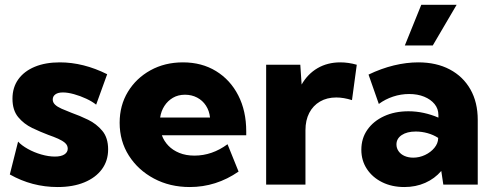

<svg xmlns="http://www.w3.org/2000/svg" viewBox="-20 -752 2010 782"><path d="M20 -41.5 53.7 -175.3Q67.9 -159.7 93.3 -145.5Q118.7 -131.3 148.2 -122.8Q177.7 -114.3 203.6 -114.3Q228.5 -114.3 242.2 -123Q255.9 -131.8 255.9 -146.5Q255.9 -160.2 245.1 -169.7Q234.4 -179.2 216.8 -187Q199.2 -194.8 176.8 -202.6Q145.5 -214.4 111.3 -230.7Q77.1 -247.1 54 -275.1Q30.8 -303.2 30.8 -350.1Q30.8 -395.5 54.4 -428.7Q78.1 -461.9 121.6 -480Q165 -498 223.6 -498Q319.8 -498 416.5 -449.7L371.6 -325.7Q356 -338.4 331.5 -349.9Q307.1 -361.3 281.5 -368.4Q255.9 -375.5 236.3 -375.5Q216.3 -375.5 205.6 -367.7Q194.8 -359.9 194.8 -346.7Q194.8 -335 204.1 -325.9Q213.4 -316.9 231 -309.1Q248.5 -301.3 271.5 -292.5Q304.7 -280.8 338.9 -264.2Q373 -247.6 396.7 -219.2Q420.4 -190.9 420.4 -143.6Q420.4 -97.2 395 -62.7Q369.6 -28.3 323.5 -9.3Q277.3 9.8 214.8 9.8Q110.4 9.8 20 -41.5Z M951.7 -53.2Q860.4 9.8 752.9 9.8Q671.9 9.8 607.2 -24.7Q542.5 -59.1 504.9 -118.2Q467.3 -177.2 467.3 -252Q467.3 -322.8 501 -378.2Q534.7 -433.6 593 -465.8Q651.4 -498 725.1 -498Q801.8 -498 859.9 -462.4Q918 -426.8 950.4 -363.5Q982.9 -300.3 982.9 -216.8V-201.2H639.2Q647.9 -177.2 665.8 -158.7Q683.6 -140.1 710.4 -129.2Q737.3 -118.2 772 -118.2Q843.8 -118.2 906.7 -164.6ZM632.3 -273.4H835.4Q832.5 -300.8 818.8 -321.8Q805.2 -342.8 783 -354.5Q760.7 -366.2 733.4 -366.2Q705.6 -366.2 684.3 -353.8Q663.1 -341.3 649.7 -320.6Q636.2 -299.8 632.3 -273.4Z M1224.1 0H1064V-488.3H1203.1L1208.5 -407.7Q1232.9 -450.7 1273.4 -474.4Q1314 -498 1366.2 -498Q1382.3 -498 1399.2 -495.6Q1416 -493.2 1433.1 -488.3L1413.6 -344.2Q1379.4 -355 1349.6 -355Q1311.5 -355 1283.2 -338.4Q1254.9 -321.8 1239.5 -292Q1224.1 -262.2 1224.1 -221.7Z M1925.8 0H1785.6L1777.3 -55.7Q1750.5 -24.4 1711.9 -7.3Q1673.3 9.8 1627 9.8Q1576.2 9.8 1536.6 -9.8Q1497.1 -29.3 1474.4 -63.7Q1451.7 -98.1 1451.7 -142.1Q1451.7 -188.5 1476.3 -223.6Q1501 -258.8 1544.4 -278.8Q1587.9 -298.8 1643.6 -298.8Q1675.3 -298.8 1706.3 -292Q1737.3 -285.2 1765.6 -272.9V-283.2Q1765.6 -309.1 1750 -328.1Q1734.4 -347.2 1707.5 -358.2Q1680.7 -369.1 1646.5 -369.1Q1612.8 -369.1 1581.1 -358.6Q1549.3 -348.1 1522.9 -328.6L1481 -448.2Q1532.7 -473.1 1584.2 -485.6Q1635.7 -498 1683.6 -498Q1757.3 -498 1811.8 -469.2Q1866.2 -440.4 1896 -387.9Q1925.8 -335.4 1925.8 -263.7ZM1663.1 -109.9Q1688 -109.9 1711.2 -120.8Q1734.4 -131.8 1749.3 -149.9Q1764.2 -168 1764.6 -188.5V-190.4Q1745.1 -203.1 1721.2 -209.7Q1697.3 -216.3 1673.3 -216.3Q1637.7 -216.3 1616.2 -201.9Q1594.7 -187.5 1594.7 -163.6Q1594.7 -148.4 1603.5 -136Q1612.3 -123.5 1627.9 -116.7Q1643.6 -109.9 1663.1 -109.9ZM1742.7 -566.9H1628.9L1695.8 -732.4H1839.8Z"/></svg>

Font: Kumbh Sans ExtraBold
Style: Regular
Weight: 800
Version: Version 1.005